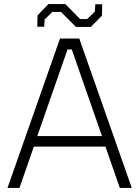

<svg xmlns="http://www.w3.org/2000/svg" viewBox="-20 -927 687 947"><path d="M355 -794 281 -868H238L200 -831L198 -795H164L165 -851L219 -907H302L375 -833H410L448 -870L450 -906H484L483 -850L428 -794ZM17 0 276 -737H371L630 0H571L500 -204H147L76 0ZM164 -256H483L334 -683H313Z"/></svg>

Font: Tomorrow Light
Style: Regular
Weight: 300
Designer: Tony de Marco, Monica Rizzolli
Foundry: Just in Type
Version: Version 2.002